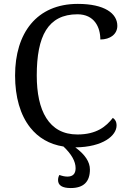

<svg xmlns="http://www.w3.org/2000/svg" viewBox="-20 -744 654 982"><path d="M377.9 -724.1C167.5 -724.1 57.1 -574.7 57.1 -357.9C57.1 -248 83.5 -155.8 134.8 -91.3C175.8 -39.6 232.4 -5.9 304.7 5.4C346.2 44.9 366.7 81.5 366.7 116.2C366.7 145 352.5 159.2 324.7 159.2C312 159.2 298.3 156.2 283.7 150.9C279.3 158.7 276.9 167.5 276.9 176.8C276.9 204.1 298.3 217.8 341.8 217.8C407.2 217.8 439.9 186 439.9 123C439.9 84 415 46.4 365.2 9.8C508.3 8.3 576.2 -51.3 576.2 -102.1C576.2 -122.1 568.4 -133.8 557.1 -141.1C540 -119.1 519 -97.7 490.2 -82C461.4 -66.4 424.8 -56.2 376 -56.2C302.2 -56.2 250.5 -86.9 216.8 -140.1C183.1 -192.9 168 -268.6 168 -357.9C168 -458 182.1 -536.6 215.3 -589.8C248.5 -642.6 300.3 -670.9 376 -670.9C462.9 -670.9 493.2 -604.5 493.2 -542C543.5 -542 580.1 -569.3 580.1 -611.8C580.1 -675.8 514.2 -724.1 377.9 -724.1Z"/></svg>

Font: The Erased English
Style: Regular
Weight: 400
Designer: Monotype Design team + ligartures altered by 180 Amsterdam
Foundry: Monotype Imaging Inc.
Version: Version 1.030;Glyphs 3.1.2 (3151)